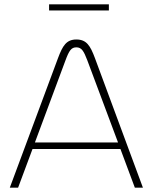

<svg xmlns="http://www.w3.org/2000/svg" viewBox="-20 -860 700 880"><path d="M246 -594 25 0H63L129 -177H532L598 0H635L415 -594C394 -650 377 -679 330 -679C284 -679 267 -650 246 -594ZM140 -207 280 -583C297 -629 307 -643 330 -643C354 -643 364 -626 380 -584L521 -207ZM205 -812H479V-840H205Z"/></svg>

Font: LT Wave Text Thin
Style: Regular
Weight: 100
Designer: Daniel Lyons
Version: Version 2.5 (Glyphs App)